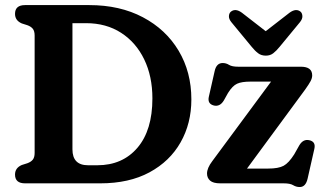

<svg xmlns="http://www.w3.org/2000/svg" viewBox="-20 -720 1274 754"><path d="M39 -34.5Q39 -60.5 65.5 -72L87.5 -79Q101.5 -84 108.8 -93Q116 -102 116 -119.5V-580.5Q116 -598 108.8 -607Q101.5 -616 87.5 -621L65.5 -628Q39 -639.5 39 -665.5Q39 -700 78.5 -700H330.5Q451 -700 541.2 -652.2Q631.5 -604.5 681.5 -520.8Q731.5 -437 731.5 -329.5Q731.5 -235.5 689.2 -161Q647 -86.5 567 -43.2Q487 0 373.5 0H78.5Q39 0 39 -34.5ZM362 -71Q461 -71 519.8 -139.8Q578.5 -208.5 578.5 -333.5Q578.5 -420.5 546.2 -487Q514 -553.5 455.5 -591.2Q397 -629 318 -629H264.5V-133.5Q264.5 -71 326 -71ZM1178.5 -368.5 950 -58H1033Q1073.5 -58 1093.8 -69Q1114 -80 1135.5 -114L1155.5 -149.5Q1170.5 -174.5 1194 -169.5Q1221 -164 1214.5 -135.5L1188 -18.5Q1180.5 14.5 1157 14.5Q1143 14.5 1131.2 7.2Q1119.5 0 1094 0H845Q817 0 805 -10.8Q793 -21.5 793 -38.5Q793 -60 813.5 -87L1044.5 -399.5H963Q929 -399.5 911 -391.2Q893 -383 875.5 -355L859 -325.5Q844 -300.5 820.5 -305.5Q794 -312 800 -339.5L823 -441Q830 -472.5 854.5 -472.5Q868 -472.5 879.5 -465.2Q891 -458 916 -458H1161.5Q1206 -458 1206 -424Q1206 -413.5 1199.8 -401.5Q1193.5 -389.5 1178.5 -368.5ZM1078 -536Q1065 -520 1053 -510.8Q1041 -501.5 1024 -501.5Q1006 -501.5 993.8 -510.8Q981.5 -520 968.5 -536L888.5 -633Q878.5 -645.5 879 -656.5Q879.5 -667.5 886 -673.5Q904 -689 930 -670L1023.5 -597.5L1117 -670Q1143 -689 1161 -673.5Q1167 -667.5 1167.5 -656.5Q1168 -645.5 1158 -633Z"/></svg>

Font: Fraunces 72pt S100 SemiBold
Style: Regular
Weight: 600
Version: Version 1.000; ttfautohint (v1.8.3)